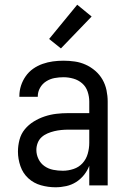

<svg xmlns="http://www.w3.org/2000/svg" viewBox="-20 -785 540 813"><path d="M215 8Q184 8 153.5 -0.5Q123 -9 100 -30Q77 -51 66.5 -81.5Q56 -112 56 -143Q56 -168 62.5 -193Q69 -218 85 -237.5Q101 -257 123 -270.5Q145 -284 169 -292Q193 -300 218 -303Q243 -306 269 -306H358V-355Q358 -376 351 -397Q344 -418 328 -432Q312 -446 291 -452Q270 -458 249 -458Q230 -458 211 -454.5Q192 -451 175.5 -440.5Q159 -430 149.5 -413Q140 -396 140 -377V-375H62V-378Q62 -401 69 -422.5Q76 -444 89 -462.5Q102 -481 120.5 -494Q139 -507 160.5 -514.5Q182 -522 204 -525Q226 -528 249 -528Q273 -528 297 -524.5Q321 -521 343 -511Q365 -501 383.5 -485Q402 -469 414 -448Q426 -427 431 -403Q436 -379 436 -355V0H358V-83Q350 -62 335.5 -44Q321 -26 302 -14Q283 -2 260.5 3Q238 8 215 8ZM246 -62Q269 -62 291.5 -69.5Q314 -77 329.5 -94Q345 -111 351.5 -134Q358 -157 358 -180V-236H269Q254 -236 239 -234.5Q224 -233 209.5 -229.5Q195 -226 181 -220Q167 -214 156 -204Q145 -194 139.5 -179.5Q134 -165 134 -150Q134 -130 143 -111.5Q152 -93 168.5 -81.5Q185 -70 205 -66Q225 -62 246 -62ZM238 -580 188 -620 307 -765 368 -715Z"/></svg>

Font: Iosevka MaddieWtf
Style: Regular
Weight: 400
Monospace: yes
Designer: Belleve Invis
Foundry: Belleve Invis
Version: Version 31.3.0; ttfautohint (v1.8.3)